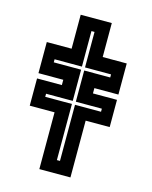

<svg xmlns="http://www.w3.org/2000/svg" viewBox="-107 -771 664 841"><g transform="rotate(15 224.5 -350.0)"><path d="M153.5 0V-257.5H41V-381H153.5V-405H41V-546H153.5V-700H294.5V-546H403.5V-405H294.5V-381H403.5V-257.5H294.5V0ZM217.5 -58H231.5V-312.5H349.5V-326.5H231.5V-468H349.5V-482H231.5V-643H217.5V-482H93.5V-468H217.5V-326.5H96.5V-312.5H217.5Z"/></g></svg>

Font: Tourney Thin
Style: Regular
Weight: 100
Designer: Tyler Finck
Foundry: Etcetera Type Co
Version: Version 1.015